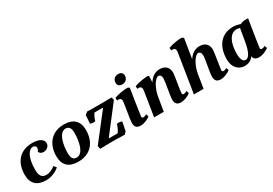

<svg xmlns="http://www.w3.org/2000/svg" viewBox="29 -1554 3439 2419"><g transform="rotate(-30 1748.5 -344.5)"><path d="M236 7C305 7 378 -21 431 -68L400 -104C357 -69 312 -51 270 -51C207 -51 178 -89 178 -177C178 -355 234 -443 297 -443C323 -443 340 -427 340 -405C340 -392 334 -375 321 -360C325 -336 351 -318 382 -318C436 -318 472 -356 472 -396C472 -444 427 -489 313 -489C130 -489 32 -365 32 -189C32 -58 104 7 236 7Z M702 7C886 7 984 -119 984 -292C984 -424 910 -492 776 -492C593 -492 494 -365 494 -192C494 -59 568 7 702 7ZM710 -49C661 -49 638 -80 638 -153C638 -273 671 -436 768 -436C817 -436 840 -404 840 -330C840 -210 808 -49 710 -49Z M1020 4C1068 2 1141 0 1198 0C1254 0 1316 3 1378 4L1408 -29L1433 -157C1422 -161 1401 -167 1385 -167C1375 -167 1367 -166 1360 -163C1347 -121 1325 -77 1309 -56C1269 -57 1225 -57 1178 -56L1478 -445L1467 -486C1410 -484 1350 -484 1294 -484C1224 -484 1155 -483 1112 -486L1075 -456L1067 -335C1083 -328 1099 -326 1116 -326C1126 -326 1132 -327 1140 -329C1152 -376 1174 -411 1184 -428C1225 -430 1268 -430 1311 -428L1010 -42Z M1668 -560C1718 -560 1751 -592 1751 -642C1751 -678 1726 -700 1686 -700C1636 -700 1603 -668 1603 -618C1603 -580 1630 -560 1668 -560ZM1611 6C1658 6 1725 -22 1751 -48L1738 -84C1720 -74 1704 -68 1692 -68C1678 -68 1669 -76 1669 -92C1669 -108 1723 -444 1728 -478L1701 -492C1646 -491 1556 -477 1506 -456L1509 -417C1517 -418 1524 -419 1530 -419C1557 -419 1570 -405 1570 -376C1570 -349 1528 -126 1528 -81C1528 -27 1548 6 1611 6Z M2198 6C2245 6 2312 -22 2338 -48L2325 -84C2307 -74 2291 -68 2279 -68C2262 -68 2257 -80 2257 -93C2257 -126 2296 -329 2296 -369C2296 -446 2249 -492 2169 -492C2102 -492 2048 -457 2008 -392L2012 -483L1996 -492C1941 -491 1851 -477 1801 -456L1804 -417C1812 -418 1819 -419 1825 -419C1850 -419 1865 -405 1865 -376C1865 -359 1818 -77 1806 0H1947L1979 -196C1997 -310 2063 -425 2112 -425C2139 -425 2154 -404 2154 -365C2154 -319 2115 -132 2115 -80C2115 -27 2135 6 2198 6Z M2777 6C2824 6 2891 -22 2917 -48L2904 -84C2886 -74 2870 -68 2858 -68C2844 -68 2836 -76 2836 -91C2836 -112 2875 -335 2875 -369C2875 -446 2828 -492 2748 -492C2682 -492 2629 -458 2588 -395L2634 -680L2607 -697C2552 -696 2462 -682 2412 -661L2415 -622C2420 -623 2429 -624 2436 -624C2463 -624 2476 -610 2476 -581C2476 -564 2473 -554 2471 -541L2385 0H2526L2557 -196C2575 -310 2643 -425 2691 -425C2718 -425 2733 -404 2733 -361C2733 -311 2694 -141 2694 -81C2694 -27 2714 6 2777 6Z M3123 11C3183 11 3224 -15 3253 -56C3253 -23 3278 6 3333 6C3394 6 3450 -30 3475 -46L3462 -84C3446 -74 3427 -69 3415 -69C3400 -69 3394 -76 3394 -89C3394 -115 3456 -488 3456 -489C3446 -490 3435 -491 3424 -491C3388 -491 3361 -484 3340 -472C3306 -484 3273 -492 3236 -492C3062 -492 2964 -364 2964 -174C2964 -49 3040 11 3123 11ZM3168 -50C3133 -50 3108 -89 3108 -171C3108 -354 3176 -443 3259 -443C3276 -443 3291 -440 3307 -434L3275 -249C3252 -117 3217 -50 3168 -50Z"/></g></svg>

Font: Caladea
Style: Bold Italic
Weight: 700
Italic angle: -9°
Designer: Carolina Giovagnoli and Andres Torresi
Foundry: Carolina Giovagnoli & Andres Torresi
Version: Version 1.001;hotconv 1.0.109;makeotfexe 2.5.65596